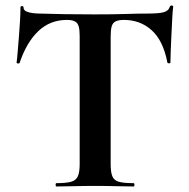

<svg xmlns="http://www.w3.org/2000/svg" viewBox="-20 -674 683 694"><path d="M222 -602Q161 -602 118.5 -561.5Q76 -521 51 -447Q50 -444 45 -444.5Q40 -445 40 -448Q42 -462 44 -487.5Q46 -513 48.5 -543Q51 -573 52.5 -601Q54 -629 54 -647Q54 -652 59.5 -652Q65 -652 65 -647Q65 -637 75.5 -632.5Q86 -628 99.5 -626.5Q113 -625 122 -625Q208 -622 323 -622Q393 -622 435 -623.5Q477 -625 516 -625Q552 -625 570.5 -629.5Q589 -634 594 -650Q595 -654 600.5 -654Q606 -654 606 -650Q604 -634 602.5 -605.5Q601 -577 599.5 -545.5Q598 -514 597 -487.5Q596 -461 596 -448Q596 -445 591 -445Q586 -445 585 -448Q570 -527 528.5 -564.5Q487 -602 428 -602Q408 -602 397.5 -596.5Q387 -591 383.5 -578Q380 -565 380 -542V-81Q380 -52 386 -37Q392 -22 409.5 -17Q427 -12 463 -12Q466 -12 466 -6Q466 0 463 0Q435 0 400 -1Q365 -2 323 -2Q283 -2 248 -1Q213 0 184 0Q181 0 181 -6Q181 -12 184 -12Q219 -12 237 -17Q255 -22 261.5 -37Q268 -52 268 -81V-544Q268 -566 264.5 -578.5Q261 -591 251 -596.5Q241 -602 222 -602Z"/></svg>

Font: Cormorant Garamond Light
Style: Regular
Weight: 300
Designer: Christian Thalmann (Catharsis Fonts)
Foundry: Catharsis Fonts
Version: Version 4.001